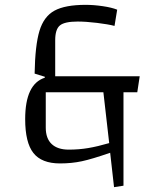

<svg xmlns="http://www.w3.org/2000/svg" viewBox="-20 -660 608 793"><path d="M547 -279H490V107L451 113L435 -29Q360 -3 318 6Q276 15 228 15Q152 15 118 -28Q84 -71 84 -168Q84 -313 165 -339V-343L123 -356Q125 -473 143 -532.5Q161 -592 205 -616Q249 -640 334 -640Q367 -640 404.5 -634.5Q442 -629 464 -620L453 -553Q426 -560 380.5 -565.5Q335 -571 301 -571Q247 -571 227.5 -555Q208 -539 208 -494V-345H557ZM407 -279H169V-133Q169 -88 193.5 -65Q218 -42 264 -42Q306 -42 344.5 -48.5Q383 -55 431 -69Z"/></svg>

Font: Changa Light
Style: Regular
Weight: 300
Designer: Eduardo Rodriguez Tunni
Foundry: Eduardo Rodriguez Tunni
Version: Version 2.002; ttfautohint (v1.5) -l 8 -r 50 -G 110 -x 14 -H